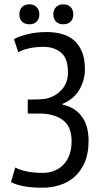

<svg xmlns="http://www.w3.org/2000/svg" viewBox="-20 -861 474 893"><path d="M109 -333V-398H127Q142 -398 164 -399Q186 -400 199 -403Q239 -413 267.5 -444.5Q296 -476 296 -524Q296 -590 264 -616.5Q232 -643 183 -643Q144 -643 114 -636Q84 -629 65 -618L45 -679Q63 -690 104.5 -701Q146 -712 198 -712Q232 -712 264 -704Q296 -696 320.5 -676.5Q345 -657 360 -623.5Q375 -590 375 -540Q375 -489 349.5 -444.5Q324 -400 271 -378V-374Q327 -363 359.5 -320.5Q392 -278 392 -206Q392 -148 374.5 -107Q357 -66 327.5 -39.5Q298 -13 259 -0.5Q220 12 178 12Q125 12 89.5 5Q54 -2 31 -14L51 -82Q71 -71 103 -64Q135 -57 181 -57Q208 -57 232 -66.5Q256 -76 274 -94Q292 -112 302.5 -139.5Q313 -167 313 -203Q313 -268 278.5 -297.5Q244 -327 186 -332Q176 -333 168.5 -333Q161 -333 150 -333ZM70 -794Q70 -815 82.5 -828Q95 -841 117 -841Q138 -841 150.5 -828Q163 -815 163 -794Q163 -773 150.5 -760.5Q138 -748 117 -748Q95 -748 82.5 -760.5Q70 -773 70 -794ZM228 -794Q228 -815 240.5 -828Q253 -841 274 -841Q296 -841 308.5 -828Q321 -815 321 -794Q321 -773 308.5 -760.5Q296 -748 274 -748Q253 -748 240.5 -760.5Q228 -773 228 -794Z"/></svg>

Font: PT Sans Narrow
Style: Regular
Weight: 400
Width: 3
Designer: A.Korolkova, O.Umpeleva, V.Yefimov
Foundry: ParaType Ltd
Version: Version 2.003W OFL